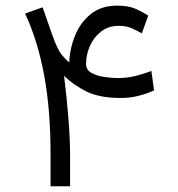

<svg xmlns="http://www.w3.org/2000/svg" viewBox="-20 -653 623 673"><path d="M129.4 -627.4 162.1 -533.7Q180.7 -480.5 195.6 -462.2Q210.4 -443.8 222.7 -434.1Q224.6 -482.9 243.2 -528.6Q261.7 -574.2 298.3 -603.8Q335 -633.3 391.1 -633.3Q430.7 -633.3 456.5 -621.6Q482.4 -609.9 499.5 -598.1L477.1 -536.1Q460.9 -545.4 441.7 -554Q422.4 -562.5 396.5 -562.5Q360.4 -562.5 334.7 -542.7Q309.1 -522.9 295.4 -492.4Q281.7 -461.9 281.7 -429.2Q281.7 -407.7 301 -397.2Q320.3 -386.7 346.4 -383.1Q372.6 -379.4 392.6 -379.4Q424.8 -379.4 453.9 -386.5Q482.9 -393.6 510.7 -404.3L520 -335.9Q490.7 -323.2 462.6 -316.4Q434.6 -309.6 402.8 -309.6Q329.1 -309.6 283.2 -332.3Q237.3 -355 204.6 -387.2Q213.9 -313 219.7 -239Q225.6 -165 225.6 -112.3V0H157.2V-113.8Q157.2 -267.6 134.8 -389.2Q112.3 -510.7 67.9 -605.5Z"/></svg>

Font: Vazir Light WOL-UI
Style: Light-WOL-UI
Weight: 300
Designer: Saber Rastikerdar
Foundry: Saber Rastikerdar
Version: Version 30.1.0